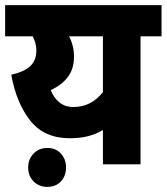

<svg xmlns="http://www.w3.org/2000/svg" viewBox="-20 -642 651 750"><path d="M611 -622V-500H529V0H382V-134Q353 -117 322 -109.5Q291 -102 252 -102Q153 -102 98.5 -170.5Q44 -239 24 -350Q76 -362 99 -384.5Q122 -407 122 -445Q122 -460 118 -474Q114 -488 108 -500H0V-622ZM178 -290Q190 -260 212 -242Q234 -224 267 -224Q336 -224 382 -282V-500H250Q259 -483 264 -463.5Q269 -444 269 -421Q269 -372 244.5 -340.5Q220 -309 178 -290ZM90 12Q90 -20 111 -42Q132 -64 165 -64Q198 -64 218 -42Q238 -20 238 12Q238 45 218 66.5Q198 88 165 88Q132 88 111 66.5Q90 45 90 12Z"/></svg>

Font: Noto Sans Devanagari SemiCondensed ExtraBold
Style: Regular
Weight: 800
Width: 4
Designer: Jelle Bosma - Monotype Design Team
Foundry: Monotype Imaging Inc.
Version: Version 2.004; ttfautohint (v1.8.4.7-5d5b)